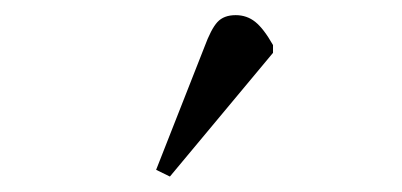

<svg xmlns="http://www.w3.org/2000/svg" viewBox="-20 -804 525 251"><path d="M202.1 -573.2 184.1 -582 247.1 -742.2Q255.9 -766.1 264.2 -775.1Q272.5 -784.2 288.1 -784.2Q302.7 -784.2 313.7 -775.4Q324.7 -766.6 336.9 -745.1V-734.9Z"/></svg>

Font: Literata Light
Style: Regular
Weight: 300
Designer: Latin by Veronika Burian and Jose Scaglione. Greek by Irene Vlachou. Cyrillic by Vera Evstafieva.
Foundry: TypeTogether
Version: Version 3.021